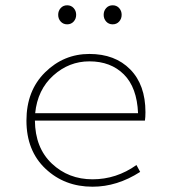

<svg xmlns="http://www.w3.org/2000/svg" viewBox="-20 -694 640 726"><path d="M330 12Q224 12 152 -56Q80 -124 80 -238Q80 -351 150.5 -420.5Q221 -490 318 -490Q415 -490 472.5 -431.5Q530 -373 530 -270Q530 -250 528 -238H112Q113 -135 176 -75.5Q239 -16 330 -16Q420 -16 496 -70L510 -44Q423 12 330 12ZM318 -462Q241 -462 181.5 -408.5Q122 -355 113 -266H502Q498 -363 448.5 -412.5Q399 -462 318 -462ZM258.5 -612.5Q249 -602 234 -602Q219 -602 209.5 -612.5Q200 -623 200 -638Q200 -653 209.5 -663.5Q219 -674 234 -674Q249 -674 258.5 -663.5Q268 -653 268 -638Q268 -623 258.5 -612.5ZM430.5 -612.5Q421 -602 406 -602Q391 -602 381.5 -612.5Q372 -623 372 -638Q372 -653 381.5 -663.5Q391 -674 406 -674Q421 -674 430.5 -663.5Q440 -653 440 -638Q440 -623 430.5 -612.5Z"/></svg>

Font: TypoPRO Source Code Pro
Style: Regular
Weight: 200
Monospace: yes
Designer: Paul D. Hunt, Teo Tuominen
Foundry: Adobe Systems Incorporated
Version: Version 2.010;PS 1.0;hotconv 1.0.84;makeotf.lib2.5.63406